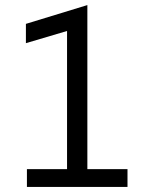

<svg xmlns="http://www.w3.org/2000/svg" viewBox="-20 -736 579 756"><path d="M482 0H86V-70H244V-614L82 -566V-642L324 -716V-70H482Z"/></svg>

Font: A Tai Tham KH New
Style: Regular
Weight: 400
Designer: Sangdang Kengtung
Foundry: Sangdang Kengtung
Version: Version 1.002